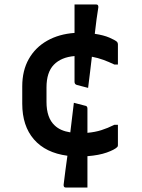

<svg xmlns="http://www.w3.org/2000/svg" viewBox="-20 -770 640 863"><path d="M312 -308 362 -295Q373 -294 373 -282V-173Q407 -176 435.5 -185Q464 -194 494 -209H510V-117Q510 -112 507 -109Q495 -97 460 -84.5Q425 -72 373 -68V73H276Q265 73 266 60Q270 29 274 -4Q278 -37 283 -70Q185 -83 132.5 -143.5Q80 -204 80 -304V-382Q80 -453 109.5 -505Q139 -557 192 -587Q245 -617 315 -622V-750H412Q423 -750 422 -737Q418 -714 414 -683.5Q410 -653 406 -618Q446 -612 471.5 -601Q497 -590 506 -582Q510 -577 510 -571V-480H494Q469 -492 444.5 -501Q420 -510 393 -515Q389 -479 384.5 -443.5Q380 -408 376 -375L326 -388Q315 -391 315 -402V-518Q255 -513 222 -479Q189 -445 189 -377V-312Q189 -240 226 -206Q251 -182 296 -175Q300 -208 304 -241.5Q308 -275 312 -308Z"/></svg>

Font: Recursive Sn Lnr St Med
Style: Regular
Weight: 500
Version: Version 1.085;hotconv 1.1.0;makeotfexe 2.6.0; ttfautohint (v